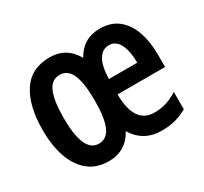

<svg xmlns="http://www.w3.org/2000/svg" viewBox="-120 -723 961 903"><g transform="rotate(-30 361.0 -271.5)"><path d="M508 -552Q568 -552 607 -521Q646 -490 665.5 -435.5Q685 -381 685 -309V-242H427Q428 -81 536 -81Q569 -81 599 -90Q629 -99 662 -120V-26Q602 10 524 10Q424 10 374 -73Q329 10 235 10Q171 10 127 -25Q83 -60 60.5 -123.5Q38 -187 38 -272Q38 -403 87 -478Q136 -553 237 -553Q327 -553 373 -472Q418 -552 508 -552ZM507 -463Q472 -463 451 -430Q430 -397 428 -325H582Q582 -387 563 -425Q544 -463 507 -463ZM236 -458Q192 -458 172 -411.5Q152 -365 152 -272Q152 -85 236 -85Q280 -85 300 -131Q320 -177 320 -272Q320 -365 300 -411.5Q280 -458 236 -458Z"/></g></svg>

Font: Noto Sans Lao ExtraCondensed SemiBold
Style: Regular
Weight: 600
Width: 2
Designer: Monotype Design Team
Foundry: Monotype Imaging Inc.
Version: Version 2.003; ttfautohint (v1.8.4.7-5d5b)